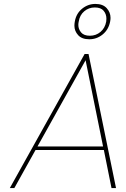

<svg xmlns="http://www.w3.org/2000/svg" viewBox="-20 -958 641 978"><path d="M541 -848Q533 -807 503 -782.5Q473 -758 435 -758Q397 -758 378 -779Q359 -800 359 -827Q359 -837 361 -848Q368 -889 398 -913.5Q428 -938 466 -938Q504 -938 523.5 -916.5Q543 -895 543 -867Q543 -858 541 -848ZM521 -848Q522 -856 522 -863Q522 -886 508 -903Q494 -920 463 -920Q432 -920 409 -900.5Q386 -881 381 -848Q379 -839 379 -831Q379 -810 393 -793Q407 -776 438 -776Q469 -776 492 -795.5Q515 -815 521 -848ZM509 -194H161L53 0H30L411 -683H431L571 0H548ZM505 -212 416 -651 171 -212Z"/></svg>

Font: Fz Poppins Thin
Style: Italic
Weight: 100
Italic angle: -10°
Designer: Ninad Kale (Devanagari), Jonny Pinhorn (Latin)
Foundry: Indian Type Foundry
Version: Vit hóa bi Vntype.Com & FontZin.Com